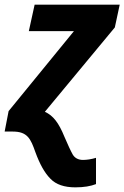

<svg xmlns="http://www.w3.org/2000/svg" viewBox="-43 -566 535 826"><path d="M281 240C318 240 347 235 370 226V113C350 119 331 122 314 122C294 122 279 114 270 99C261 83 249 57 234 22C210 -37 186 -69 150 -85L451 -448L472 -546H106L81 -432H275L-6 -88L-23 0H12C75 0 89 31 109 88C128 140 149 178 174 203C198 228 234 240 281 240Z"/></svg>

Font: BC Sans
Style: Bold Italic
Weight: 700
Italic angle: -12°
Designer: Monotype Design Team
Province of B.C.
Foundry: Monotype Imaging Inc.
Version: Version 2.000;GOOG;noto-source:20170915:90ef993387c0